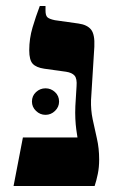

<svg xmlns="http://www.w3.org/2000/svg" viewBox="-20 -617 388 637"><path d="M25 0 56 -161H237Q235 -173 233 -188Q231 -203 230 -222.5Q229 -242 230 -265L234 -331Q236 -356 227.5 -366Q219 -376 199 -379L127 -389Q100 -393 88.5 -405.5Q77 -418 77 -450Q77 -489 88 -526Q99 -563 112 -597H131V-582Q131 -566 137 -560Q143 -554 162 -550L240 -539Q269 -535 282 -519Q295 -503 293 -462L282 -285Q281 -252 287.5 -221Q294 -190 301.5 -157.5Q309 -125 309 -88Q309 -62 304.5 -40Q300 -18 294 0ZM131 -236Q113 -236 99.5 -249Q86 -262 86 -280Q86 -299 99.5 -311.5Q113 -324 131 -324Q149 -324 162.5 -311.5Q176 -299 176 -280Q176 -262 162.5 -249Q149 -236 131 -236Z"/></svg>

Font: Frank Ruhl Libre
Style: Bold
Weight: 700
Designer: Yanek Iontef
Foundry: Fontef
Version: Version 6.004